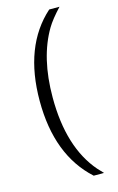

<svg xmlns="http://www.w3.org/2000/svg" viewBox="-147 -808 684 1116"><g transform="rotate(-15 194.5 -250.0)"><path d="M80 -250Q80 -579 271 -750H333Q277 -690 252 -648Q158 -490 158 -250Q158 51 301 216L333 250H271Q80 77 80 -250Z"/></g></svg>

Font: CMU Sans Serif
Style: Medium
Weight: 500
Version: Version 0.7.0